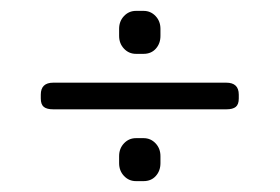

<svg xmlns="http://www.w3.org/2000/svg" viewBox="-20 -471 514 353"><path d="M199 -405V-418Q199 -432 208 -441.5Q217 -451 230 -451H244Q257 -451 266 -441.5Q275 -432 275 -418V-405Q275 -391 266.5 -381.5Q258 -372 244 -372H230Q217 -372 208 -381.5Q199 -391 199 -405ZM55 -290V-297Q55 -319 78 -319H396Q419 -319 419 -297V-290Q419 -279 413.5 -274.5Q408 -270 396 -270H78Q66 -270 60.5 -274.5Q55 -279 55 -290ZM199 -171V-184Q199 -198 208 -207.5Q217 -217 230 -217H244Q257 -217 266 -207.5Q275 -198 275 -184V-171Q275 -157 266.5 -147.5Q258 -138 244 -138H230Q217 -138 208 -147.5Q199 -157 199 -171Z"/></svg>

Font: Mitr ExtraLight
Style: Regular
Weight: 275
Designer: Thanarat Vachiruckul
Foundry: Cadson Demak Co.,Ltd.
Version: Version 1.001